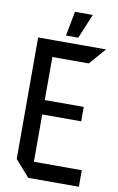

<svg xmlns="http://www.w3.org/2000/svg" viewBox="-95 -920 596 971"><g transform="rotate(10 202.5 -434.0)"><path d="M122 0 48 -84V-85H382V0ZM48 -85V-708H136V-85ZM136 -328V-402H336V-328ZM136 -623V-708H396V-707L323 -623ZM185 -742 209 -868H300V-867L248 -742Z"/></g></svg>

Font: Foldit
Style: Regular
Weight: 400
Version: Version 1.003